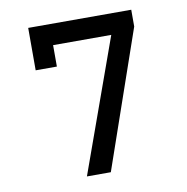

<svg xmlns="http://www.w3.org/2000/svg" viewBox="-72 -679 729 749"><g transform="rotate(-10 293.0 -305.0)"><path d="M87.9 -610.4H496.1V-543.9L307.6 0H212.9L402.3 -527.3H171.9V-442.4H87.9Z"/></g></svg>

Font: Thabit-Bold
Style: Bold
Weight: 700
Designer: Regenerated by Nadim Shaikli
Foundry: MAK Alagha
Version: 0.01